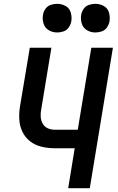

<svg xmlns="http://www.w3.org/2000/svg" viewBox="-20 -985 616 1005"><path d="M337 0H450L571 -735H458L387 -306H266Q246 -306 229 -314Q212 -322 203 -338.5Q194 -355 193 -375Q192 -395 196 -414L249 -735H136L85 -430Q79 -395 81 -360Q83 -325 97.5 -295Q112 -265 138 -245Q164 -225 197.5 -217Q231 -209 266 -209H371ZM479 -815Q495 -815 512 -820.5Q529 -826 539.5 -841Q550 -856 553 -872Q557 -896 550.5 -919Q544 -942 523.5 -953.5Q503 -965 479 -965Q463 -965 446 -959.5Q429 -954 418.5 -939.5Q408 -925 405 -908Q401 -884 408 -861.5Q415 -839 435 -827Q455 -815 479 -815ZM279 -815Q295 -815 312 -820.5Q329 -826 339.5 -841Q350 -856 353 -872Q357 -896 350.5 -919Q344 -942 323.5 -953.5Q303 -965 279 -965Q263 -965 246 -959.5Q229 -954 218.5 -939.5Q208 -925 205 -908Q201 -884 208 -861.5Q215 -839 235 -827Q255 -815 279 -815Z"/></svg>

Font: Iosevka Sparkle SmBdObl
Style: Regular
Weight: 600
Italic angle: -9°
Designer: Belleve Invis
Foundry: Belleve Invis
Version: Version 4.5.0; ttfautohint (v1.8.3)